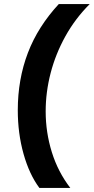

<svg xmlns="http://www.w3.org/2000/svg" viewBox="-20 -750 464 950"><path d="M175 180Q125 113 96.5 11.5Q68 -90 68 -205Q68 -281 80.5 -352Q93 -423 118 -488.5Q143 -554 181.5 -614.5Q220 -675 271 -730H424Q352 -658 303.5 -570.5Q255 -483 230.5 -388.5Q206 -294 206 -199Q206 -95 236.5 3Q267 101 328 180Z"/></svg>

Font: MuseoModerno SemiBold
Style: Italic
Weight: 600
Italic angle: -9°
Designer: Pablo Cosgaya, Héctor Gatti, Marcela Romero, and the Authors of The MuseoModerno Project.
Foundry: Omnibus-Type Team
Version: Version 1.003